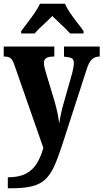

<svg xmlns="http://www.w3.org/2000/svg" viewBox="-22 -786 556 1032"><path d="M20 167Q81 167 118 147Q155 127 176.5 91.5Q198 56 211 9L56 -435Q46 -465 34.5 -473.5Q23 -482 3 -482H-2V-536H270V-482H266Q237 -482 225.5 -473Q214 -464 214 -448Q214 -437 217 -424.5Q220 -412 224 -398L272 -239Q282 -204 288 -173.5Q294 -143 296 -122Q300 -146 304 -166.5Q308 -187 313 -206L366 -393Q369 -403 372 -419.5Q375 -436 375 -447Q375 -467 363.5 -473Q352 -479 326 -481L322 -482V-536H514V-482H510Q486 -481 470.5 -465.5Q455 -450 443 -411L311 -3Q289 65 268.5 109.5Q248 154 220 179.5Q192 205 149 215.5Q106 226 38 226H20ZM92 -619Q106 -638 126 -664Q146 -690 164.5 -717Q183 -744 193 -766H327Q336 -744 354.5 -717Q373 -690 393.5 -664Q414 -638 427 -619V-606H355Q346 -616 328.5 -633.5Q311 -651 291.5 -669Q272 -687 259 -700Q239 -679 209.5 -652Q180 -625 164 -606H92Z"/></svg>

Font: Noto Serif Ethiopic Condensed ExtraBold
Style: Regular
Weight: 800
Width: 3
Designer: Monotype Design Team
Foundry: Monotype Imaging Inc.
Version: Version 2.102; ttfautohint (v1.8.4.7-5d5b)